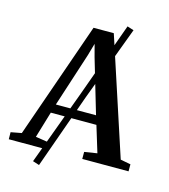

<svg xmlns="http://www.w3.org/2000/svg" viewBox="-149 -908 975 1108"><g transform="rotate(15 338.0 -353.5)"><path d="M149 86 314.5 -363 474.5 -806.5 513.5 -794 347.5 -349.5 188 98.5ZM44.5 -54 287 -748H408L635.5 -53.5L696.5 -42V0H420V-42L496 -54L448 -211H175.5L128.5 -54L207.5 -42V0H-19L-19.5 -42ZM431.5 -264 336.5 -586 317 -660 295.5 -585 191.5 -264Z"/></g></svg>

Font: Merriweather 60pt SemiBold
Style: Regular
Weight: 600
Version: Version 2.100